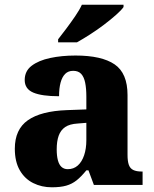

<svg xmlns="http://www.w3.org/2000/svg" viewBox="-20 -786 654 816"><path d="M200 10Q157 10 121 -8Q85 -26 64 -62.5Q43 -99 43 -154Q43 -236 98.5 -275Q154 -314 265 -318L347 -321V-375Q347 -410 342 -434.5Q337 -459 325 -472Q313 -485 291 -485Q270 -485 257 -472Q244 -459 237.5 -435Q231 -411 231 -377Q158 -377 121.5 -392.5Q85 -408 85 -446Q85 -484 114.5 -506.5Q144 -529 193 -539.5Q242 -550 301 -550Q412 -550 467 -512.5Q522 -475 522 -382V-128Q522 -101 527.5 -85.5Q533 -70 546.5 -63.5Q560 -57 582 -57H586V0H379L356 -62H347Q325 -35 305.5 -19.5Q286 -4 261.5 3Q237 10 200 10ZM268 -67Q293 -67 310.5 -82.5Q328 -98 337.5 -126Q347 -154 347 -191V-264L310 -261Q276 -259 257 -246Q238 -233 229.5 -209.5Q221 -186 221 -151Q221 -124 226 -105Q231 -86 241.5 -76.5Q252 -67 268 -67ZM227 -619Q242 -638 261.5 -664Q281 -690 299.5 -717Q318 -744 328 -766H505V-756Q496 -743 473.5 -723Q451 -703 422 -681Q393 -659 362.5 -639.5Q332 -620 307 -606H227Z"/></svg>

Font: Noto Serif Thai ExtraBold
Style: Regular
Weight: 800
Version: Version 2.001